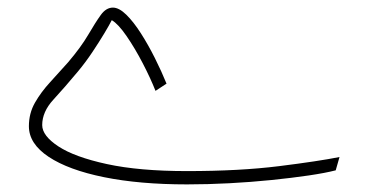

<svg xmlns="http://www.w3.org/2000/svg" viewBox="-20 -464 961 505"><path d="M472 21Q347 21 253.5 2Q160 -17 108 -51.5Q56 -86 56 -132Q56 -166 72 -194Q88 -222 112 -248Q136 -274 159 -300Q193 -340 212 -372.5Q231 -405 245 -424.5Q259 -444 277 -444Q293 -444 312 -425.5Q331 -407 350.5 -376.5Q370 -346 387.5 -311Q405 -276 418 -244L389 -225Q376 -258 355.5 -297.5Q335 -337 313 -369Q291 -401 274 -411Q268 -399 254.5 -376.5Q241 -354 223 -327Q205 -300 185 -276Q150 -234 120.5 -202Q91 -170 91 -135Q91 -107 133.5 -79Q176 -51 261 -32.5Q346 -14 472 -14Q610 -14 714 -27Q818 -40 873 -51L863 -16Q836 -9 792 -2.5Q748 4 694 9.5Q640 15 583 18Q526 21 472 21Z"/></svg>

Font: Noto Sans Arabic UI SmCn XLt
Style: Regular
Weight: 200
Width: 4
Designer: Monotype Design Team, Nadine Chahine and Nizar Qandah
Foundry: Monotype Imaging Inc.
Version: Version 2.010; ttfautohint (v1.8.4.7-5d5b)